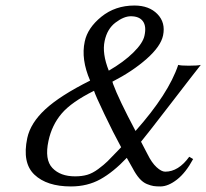

<svg xmlns="http://www.w3.org/2000/svg" viewBox="-20 -668 750 698"><path d="M321.8 -337.9Q240.2 -297.4 204.3 -255.4Q168.5 -213.4 156.2 -155.8Q141.6 -87.9 170.4 -57.4Q199.2 -26.9 252.9 -26.9Q277.8 -26.9 297.1 -32.5Q316.4 -38.1 337.2 -53.5Q357.9 -68.8 371.3 -82Q384.8 -95.2 412.1 -124Q417.5 -129.9 420.4 -132.8Q391.6 -185.5 359.4 -253.2Q327.1 -320.8 321.8 -337.9ZM375.5 -411.1Q429.7 -442.4 464.8 -477.1Q500 -511.7 505.4 -539.1Q512.7 -572.8 499.5 -590.8Q486.3 -608.9 455.6 -608.9Q430.2 -608.9 399.9 -585.9Q369.6 -563 360.4 -519Q350.6 -473.6 375.5 -411.1ZM472.7 -191.9Q592.8 -327.1 627.9 -432.1Q637.2 -429.2 666 -429.2Q699.2 -429.2 710 -432.1Q690.4 -407.7 599.9 -290Q509.3 -172.4 492.7 -152.8L516.6 -106.9Q531.7 -76.2 549.3 -60.1Q566.9 -43.9 580.6 -43.9Q628.9 -43.9 668 -98.1L682.1 -89.8Q655.3 -40 623.3 -15.1Q591.3 9.8 563 9.8Q547.9 9.8 538.1 8.3Q528.3 6.8 513.9 1Q499.5 -4.9 486.8 -19.3Q474.1 -33.7 461.9 -57.1L440.9 -94.2Q392.1 -42.5 345 -16.4Q297.9 9.8 237.8 9.8Q150.4 9.8 105.2 -33Q60.1 -75.7 79.1 -166Q90.8 -220.7 144.5 -270.5Q198.2 -320.3 307.6 -375Q273.9 -452.6 288.1 -517.1Q298.3 -566.4 348.6 -607.2Q398.9 -647.9 468.8 -647.9Q522 -647.9 552.2 -616.9Q582.5 -585.9 572.8 -539.1Q564.5 -499.5 513.2 -454.1Q461.9 -408.7 388.7 -371.1L391.1 -362.8Q411.1 -308.1 472.7 -191.9Z"/></svg>

Font: Linux Biolinum O
Style: Italic
Weight: 400
Italic angle: -12°
Designer: Philipp H. Poll
Foundry: Philipp H. Poll
Version: Version 1.1.3